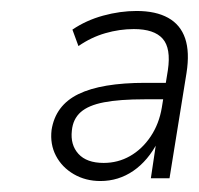

<svg xmlns="http://www.w3.org/2000/svg" viewBox="-20 -733 362 350"><path d="M163 -403Q136 -403 114.5 -415.5Q93 -428 82 -449Q71 -470 74 -496Q81 -541 123 -561.5Q165 -582 245 -582H292L287 -552H244Q198 -552 169.5 -546.5Q141 -541 127 -528.5Q113 -516 111 -495Q108 -469 123 -452.5Q138 -436 169 -436Q195 -436 217 -448.5Q239 -461 254.5 -484Q270 -507 275 -537L286 -605Q292 -645 276.5 -662.5Q261 -680 224 -680Q198 -680 172 -672.5Q146 -665 123 -649L112 -679Q137 -696 168 -704.5Q199 -713 229 -713Q264 -713 286.5 -700.5Q309 -688 317.5 -663Q326 -638 320 -600L289 -408H255L265 -475H268Q250 -440 223 -421.5Q196 -403 163 -403Z"/></svg>

Font: Nunito Sans 10pt SemiCondensed ExtraLight
Style: Italic
Weight: 250
Width: 4
Italic angle: -9°
Designer: Vernon Adams
Foundry: Vernon Adams
Version: Version 3.101;gftools[0.9.27]